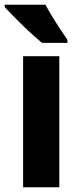

<svg xmlns="http://www.w3.org/2000/svg" viewBox="-37 -786 329 806"><path d="M212 0H60V-550H212ZM154 -766Q165 -745 182 -717Q199 -689 217 -662Q235 -635 246 -619V-606H139Q125 -618 103 -637.5Q81 -657 58 -679.5Q35 -702 15 -722.5Q-5 -743 -17 -756V-766Z"/></svg>

Font: Noto Sans Thai Cond ExtBd
Style: Regular
Weight: 800
Width: 3
Designer: Monotype Design Team
Foundry: Monotype Imaging Inc.
Version: Version 2.002; ttfautohint (v1.8.4.7-5d5b)